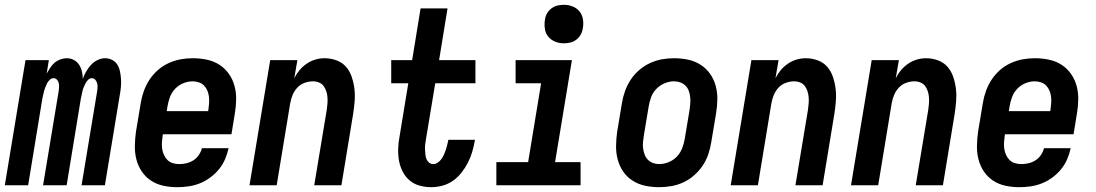

<svg xmlns="http://www.w3.org/2000/svg" viewBox="-34 -770 4554 798"><path d="M-14 0 72 -520H169L160 -464Q167 -476 174.5 -488Q182 -500 192.5 -509Q203 -518 216.5 -523Q230 -528 243 -528Q260 -528 273.5 -520.5Q287 -513 295 -500.5Q303 -488 306.5 -473Q310 -458 310 -442Q315 -457 324 -472.5Q333 -488 344.5 -500.5Q356 -513 371.5 -520.5Q387 -528 403 -528Q419 -528 433 -520.5Q447 -513 454.5 -500Q462 -487 465 -471.5Q468 -456 469 -440.5Q470 -425 468.5 -408.5Q467 -392 464 -376L402 0H305L370 -392Q371 -400 371.5 -408.5Q372 -417 369.5 -425Q367 -433 361.5 -439Q356 -445 348 -445Q339 -445 332.5 -438.5Q326 -432 322 -424.5Q318 -417 314.5 -409Q311 -401 309 -392.5Q307 -384 305.5 -376Q304 -368 302 -360L243 0H145L210 -392Q211 -400 211.5 -408.5Q212 -417 210 -425Q208 -433 202.5 -439Q197 -445 188 -445Q180 -445 173 -438.5Q166 -432 162 -424.5Q158 -417 155 -409Q152 -401 149.5 -392.5Q147 -384 145.5 -376Q144 -368 142 -360L83 0Z M703 8Q673 8 645 2Q617 -4 594 -19Q571 -34 555.5 -57Q540 -80 533 -107Q526 -134 526.5 -163.5Q527 -193 531 -222L551 -342Q555 -367 564 -392Q573 -417 587.5 -439Q602 -461 622.5 -479Q643 -497 667.5 -508Q692 -519 717 -523.5Q742 -528 767 -528Q797 -528 825.5 -522Q854 -516 877 -501.5Q900 -487 916.5 -464Q933 -441 940.5 -413.5Q948 -386 947.5 -356.5Q947 -327 942 -298L928 -212H643L642 -207Q640 -193 639 -179Q638 -165 640 -151.5Q642 -138 647.5 -126Q653 -114 662 -105Q671 -96 684 -92Q697 -88 711 -88Q726 -88 741 -91.5Q756 -95 769.5 -103.5Q783 -112 792.5 -126Q802 -140 805 -154H916Q911 -131 901.5 -108.5Q892 -86 876 -66.5Q860 -47 839.5 -32Q819 -17 796.5 -8Q774 1 750 4.5Q726 8 703 8ZM659 -308H831L832 -313Q834 -327 835 -340.5Q836 -354 834.5 -367.5Q833 -381 828 -393Q823 -405 814.5 -414Q806 -423 793 -427.5Q780 -432 767 -432Q747 -432 727.5 -424Q708 -416 693.5 -400.5Q679 -385 672 -365.5Q665 -346 662 -327Z M1003 0 1089 -520H1202L1189 -445Q1198 -463 1211 -478.5Q1224 -494 1241 -505.5Q1258 -517 1277 -522.5Q1296 -528 1315 -528Q1341 -528 1365 -519Q1389 -510 1404.5 -492Q1420 -474 1428 -450Q1436 -426 1439 -401Q1442 -376 1440 -350Q1438 -324 1434 -298L1385 0H1272L1324 -313Q1326 -326 1327 -339.5Q1328 -353 1327 -366Q1326 -379 1322 -391Q1318 -403 1311 -412.5Q1304 -422 1292 -427Q1280 -432 1267 -432Q1249 -432 1231.5 -425.5Q1214 -419 1201.5 -405.5Q1189 -392 1182 -375Q1175 -358 1172 -340L1116 0Z M1759 8Q1734 8 1710 1.5Q1686 -5 1668 -20.5Q1650 -36 1639 -58Q1628 -80 1624 -104Q1620 -128 1621 -153.5Q1622 -179 1627 -205L1663 -424H1592V-520H1679L1714 -735H1826L1791 -520H1942V-424H1775L1736 -189Q1734 -179 1733 -169Q1732 -159 1732.5 -148.5Q1733 -138 1734 -128Q1735 -118 1738.5 -109Q1742 -100 1749.5 -94Q1757 -88 1767 -88Q1777 -88 1786 -94.5Q1795 -101 1801 -109.5Q1807 -118 1811.5 -128Q1816 -138 1819 -147.5Q1822 -157 1824.5 -167Q1827 -177 1829 -186V-189H1940L1939 -183Q1935 -161 1928.5 -138.5Q1922 -116 1911 -94.5Q1900 -73 1884.5 -53Q1869 -33 1849 -19Q1829 -5 1805.5 1.5Q1782 8 1759 8Z M2379 0H2029V-96H2161L2215 -424H2109V-520H2343L2273 -96H2379ZM2309 -590Q2290 -590 2273 -597Q2256 -604 2244.5 -618Q2233 -632 2230.5 -651Q2228 -670 2231 -689Q2233 -703 2240 -715Q2247 -727 2258.5 -735.5Q2270 -744 2283 -747Q2296 -750 2310 -750Q2329 -750 2346.5 -743Q2364 -736 2375 -722Q2386 -708 2389 -689Q2392 -670 2388 -651Q2386 -637 2379 -625Q2372 -613 2360.5 -604.5Q2349 -596 2336 -593Q2323 -590 2309 -590Z M2706 8Q2676 8 2647.5 2Q2619 -4 2595.5 -19Q2572 -34 2556.5 -56.5Q2541 -79 2533.5 -106.5Q2526 -134 2526.5 -163.5Q2527 -193 2531 -222L2551 -342Q2555 -367 2564 -392Q2573 -417 2587.5 -439Q2602 -461 2623 -479Q2644 -497 2668 -508Q2692 -519 2717 -523.5Q2742 -528 2767 -528Q2797 -528 2825.5 -522Q2854 -516 2877.5 -501Q2901 -486 2917 -463.5Q2933 -441 2940.5 -413.5Q2948 -386 2947.5 -356.5Q2947 -327 2942 -298L2922 -178Q2918 -153 2909.5 -128Q2901 -103 2886 -81Q2871 -59 2850.5 -41Q2830 -23 2806 -12Q2782 -1 2756.5 3.5Q2731 8 2706 8ZM2706 -88Q2725 -88 2745 -96Q2765 -104 2779.5 -119.5Q2794 -135 2801.5 -154.5Q2809 -174 2812 -193L2832 -313Q2834 -327 2835 -340.5Q2836 -354 2834.5 -367.5Q2833 -381 2828.5 -393Q2824 -405 2815 -414Q2806 -423 2793.5 -427.5Q2781 -432 2767 -432Q2748 -432 2728.5 -424Q2709 -416 2694 -400.5Q2679 -385 2672 -365.5Q2665 -346 2662 -327L2642 -207Q2640 -193 2638.5 -179.5Q2637 -166 2639 -152.5Q2641 -139 2645.5 -127Q2650 -115 2659 -106Q2668 -97 2680 -92.5Q2692 -88 2706 -88Z M3003 0 3089 -520H3202L3189 -445Q3198 -463 3211 -478.5Q3224 -494 3241 -505.5Q3258 -517 3277 -522.5Q3296 -528 3315 -528Q3341 -528 3365 -519Q3389 -510 3404.5 -492Q3420 -474 3428 -450Q3436 -426 3439 -401Q3442 -376 3440 -350Q3438 -324 3434 -298L3385 0H3272L3324 -313Q3326 -326 3327 -339.5Q3328 -353 3327 -366Q3326 -379 3322 -391Q3318 -403 3311 -412.5Q3304 -422 3292 -427Q3280 -432 3267 -432Q3249 -432 3231.5 -425.5Q3214 -419 3201.5 -405.5Q3189 -392 3182 -375Q3175 -358 3172 -340L3116 0Z M3503 0 3589 -520H3702L3689 -445Q3698 -463 3711 -478.5Q3724 -494 3741 -505.5Q3758 -517 3777 -522.5Q3796 -528 3815 -528Q3841 -528 3865 -519Q3889 -510 3904.5 -492Q3920 -474 3928 -450Q3936 -426 3939 -401Q3942 -376 3940 -350Q3938 -324 3934 -298L3885 0H3772L3824 -313Q3826 -326 3827 -339.5Q3828 -353 3827 -366Q3826 -379 3822 -391Q3818 -403 3811 -412.5Q3804 -422 3792 -427Q3780 -432 3767 -432Q3749 -432 3731.5 -425.5Q3714 -419 3701.5 -405.5Q3689 -392 3682 -375Q3675 -358 3672 -340L3616 0Z M4203 8Q4173 8 4145 2Q4117 -4 4094 -19Q4071 -34 4055.5 -57Q4040 -80 4033 -107Q4026 -134 4026.5 -163.5Q4027 -193 4031 -222L4051 -342Q4055 -367 4064 -392Q4073 -417 4087.5 -439Q4102 -461 4122.5 -479Q4143 -497 4167.5 -508Q4192 -519 4217 -523.5Q4242 -528 4267 -528Q4297 -528 4325.5 -522Q4354 -516 4377 -501.5Q4400 -487 4416.5 -464Q4433 -441 4440.5 -413.5Q4448 -386 4447.5 -356.5Q4447 -327 4442 -298L4428 -212H4143L4142 -207Q4140 -193 4139 -179Q4138 -165 4140 -151.5Q4142 -138 4147.5 -126Q4153 -114 4162 -105Q4171 -96 4184 -92Q4197 -88 4211 -88Q4226 -88 4241 -91.5Q4256 -95 4269.5 -103.5Q4283 -112 4292.5 -126Q4302 -140 4305 -154H4416Q4411 -131 4401.5 -108.5Q4392 -86 4376 -66.5Q4360 -47 4339.5 -32Q4319 -17 4296.5 -8Q4274 1 4250 4.5Q4226 8 4203 8ZM4159 -308H4331L4332 -313Q4334 -327 4335 -340.5Q4336 -354 4334.5 -367.5Q4333 -381 4328 -393Q4323 -405 4314.5 -414Q4306 -423 4293 -427.5Q4280 -432 4267 -432Q4247 -432 4227.5 -424Q4208 -416 4193.5 -400.5Q4179 -385 4172 -365.5Q4165 -346 4162 -327Z"/></svg>

Font: Iosevka Term Curly Oblique
Style: Bold
Weight: 700
Italic angle: -9°
Designer: Belleve Invis
Foundry: Belleve Invis
Version: Version 32.3.0